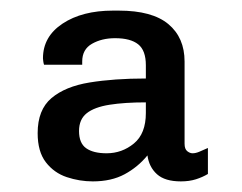

<svg xmlns="http://www.w3.org/2000/svg" viewBox="-20 -716 457 362"><path d="M155 -374Q130 -374 106 -382Q82 -390 66.5 -410Q51 -430 51 -465Q51 -509 77 -531Q103 -553 149 -560.5Q195 -568 255 -568V-593Q255 -621 240.5 -632.5Q226 -644 197 -644Q172 -644 153.5 -633.5Q135 -623 135 -600V-594H63Q62 -597 61.5 -601Q61 -605 61 -606Q61 -647 98 -671.5Q135 -696 193 -696H204Q267 -696 297.5 -670.5Q328 -645 328 -600V-445Q328 -435 333 -431Q338 -427 343 -427Q349 -427 356 -430Q363 -433 372 -437V-388Q362 -382 349.5 -378Q337 -374 321 -374Q291 -374 276 -387.5Q261 -401 258 -423Q240 -401 215 -387.5Q190 -374 155 -374ZM181 -427Q210 -427 232.5 -445.5Q255 -464 255 -503V-523Q215 -523 186.5 -518.5Q158 -514 143.5 -502.5Q129 -491 129 -469Q129 -446 142.5 -436.5Q156 -427 181 -427Z"/></svg>

Font: Chivo Medium Medium
Style: Regular
Weight: 500
Version: Version 2.002